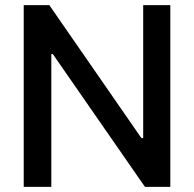

<svg xmlns="http://www.w3.org/2000/svg" viewBox="-20 -727 755 747"><path d="M642.6 0H543.9L185.5 -516.6H179.7V0H72.3V-707H171.9L530.3 -189.5H537.1V-707H642.6Z"/></svg>

Font: Pretendard JP Medium
Style: Regular
Weight: 500
Designer: Base glyphs from Inter by Rasmus Andersson; Hangeul glyphs from Noto Sans CJK(Source Han Sans) by Jang Soo-young and Kan
Foundry: Kil Hyung-jin
Version: Version 1.309